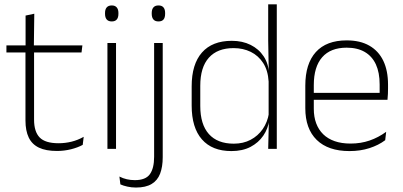

<svg xmlns="http://www.w3.org/2000/svg" viewBox="-20 -684 1850 882"><path d="M242 9.5Q190.5 9.5 158.8 -5.8Q127 -21 112 -52.2Q97 -83.5 97 -130.5V-459H136.5V-134.5Q136.5 -79 162.2 -52.5Q188 -26 249 -26Q279.5 -26 308.8 -33.2Q338 -40.5 364.5 -55.5L360 -18.5Q337 -6 305.8 1.8Q274.5 9.5 242 9.5ZM9.5 -443V-475.5H358.5L354.5 -443ZM97.5 -469.5V-612.5L137.5 -621L135.5 -469.5Z M473.5 0V-486.5H513V0ZM493.5 -585.5Q478 -585.5 470.2 -594.5Q462.5 -603.5 462.5 -620.5V-624.5Q462.5 -641 470.2 -650Q478 -659 493.5 -659Q508.5 -659 516.2 -650Q524 -641 524 -624.5V-620.5Q524 -603 516.2 -594.2Q508.5 -585.5 493.5 -585.5Z M688 -22.5V-486.5H727.5V-22.5ZM708 -585.5Q692.5 -585.5 684.8 -594.5Q677 -603.5 677 -620.5V-624.5Q677 -641 684.8 -650Q692.5 -659 708 -659Q723.5 -659 731 -650Q738.5 -641 738.5 -624.5V-620.5Q738.5 -603 731 -594.2Q723.5 -585.5 708 -585.5ZM604.5 177.5Q584 177.5 565 173.2Q546 169 533 163L528.5 127Q545 135.5 562.8 139.5Q580.5 143.5 599.5 143.5Q649 143.5 668.5 116.2Q688 89 688 36V-150.5H727.5V38Q727.5 82.5 715.5 113.8Q703.5 145 676.5 161.2Q649.5 177.5 604.5 177.5Z M1043 10Q954.5 10 907.5 -43.8Q860.5 -97.5 860.5 -199V-287.5Q860.5 -389 907.8 -442.8Q955 -496.5 1045 -496.5Q1093.5 -496.5 1131.2 -477.8Q1169 -459 1191.2 -425.2Q1213.5 -391.5 1216 -345.5H1229L1214 -309.5Q1211 -360.5 1189 -394.5Q1167 -428.5 1131.8 -445.8Q1096.5 -463 1053 -463Q979 -463 939.5 -419Q900 -375 900 -290V-197.5Q900 -112.5 939.5 -68.2Q979 -24 1054 -24Q1097.5 -24 1131.2 -41.8Q1165 -59.5 1187 -91.2Q1209 -123 1215.5 -164.5L1228.5 -132.5H1217Q1211.5 -93 1189.5 -60.8Q1167.5 -28.5 1130.8 -9.2Q1094 10 1043 10ZM1212 0 1215 -126.5 1214 -140V-347L1214.5 -359L1212 -497.5V-664H1251.5V0Z M1585.5 10Q1487.5 10 1435 -41.2Q1382.5 -92.5 1382.5 -187V-290.5Q1382.5 -391.5 1431 -445Q1479.5 -498.5 1572.5 -498.5Q1634.5 -498.5 1676.8 -474.2Q1719 -450 1740.8 -404.8Q1762.5 -359.5 1762.5 -295.5V-278Q1762.5 -265.5 1762 -252.8Q1761.5 -240 1760 -225.5H1723.5Q1724 -245.5 1724 -263.2Q1724 -281 1724 -296Q1724 -350.5 1706.8 -388Q1689.5 -425.5 1655.8 -445.2Q1622 -465 1572.5 -465Q1498.5 -465 1460 -421Q1421.5 -377 1421.5 -293V-245V-239V-184.5Q1421.5 -147 1432.5 -117.5Q1443.5 -88 1464.8 -67.2Q1486 -46.5 1517.5 -35.5Q1549 -24.5 1590.5 -24.5Q1637.5 -24.5 1678 -38.5Q1718.5 -52.5 1754 -78.5L1749.5 -40Q1719 -17 1677.2 -3.5Q1635.5 10 1585.5 10ZM1402.5 -225.5V-257.5H1750V-225.5Z"/></svg>

Font: Anek Tamil ExtraLight
Style: Regular
Weight: 250
Version: Version 1.003